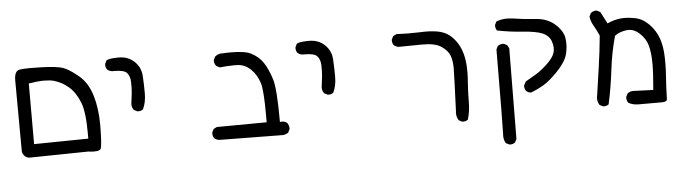

<svg xmlns="http://www.w3.org/2000/svg" viewBox="-44 -576 3587 1005"><g transform="rotate(-5 1750.0 -73.5)"><path d="M397.9 100.1Q416 102.5 426.8 102.5Q437.5 102.5 443.8 101.6Q461.9 99.1 464.4 89.8Q471.2 68.8 472.2 -24.4Q472.2 -28.3 472.2 -32.7Q472.2 -120.6 451.7 -188Q430.7 -258.3 382.8 -297.6Q335 -336.9 304.2 -347.4Q273.4 -357.9 193.8 -360.8Q163.6 -361.8 132.1 -361.8Q100.6 -361.8 79.1 -358.9Q68.8 -357.4 62 -351.1Q49.3 -337.9 49.3 -304.7L51.3 68.8Q53.2 83.5 63 93.3Q72.8 103 86.4 105ZM118.7 36.6V-282.2Q167.5 -290 198.5 -290Q229.5 -290 249.5 -284.7Q293 -272.5 327.6 -242.4Q362.3 -212.4 383.8 -157.7Q403.8 -107.9 403.8 7.3Q403.8 17.6 403.8 32.7Z M676.8 -86.9Q692.4 -86.9 702.6 -95.7Q719.2 -131.3 719.2 -177.5Q719.2 -223.6 716.3 -270Q713.4 -315.4 680.9 -345.9Q648.4 -376.5 599.1 -376.5Q597.7 -376.5 596.2 -376.5Q566.9 -376 553.2 -373.3Q539.6 -370.6 534.7 -367.2L525.9 -349.6Q525.4 -347.2 525.4 -344.7Q525.4 -329.1 534.2 -318.4Q544.9 -310.1 558.6 -308.1Q564.9 -308.1 570.3 -308.1Q620.6 -308.1 635.7 -292Q651.9 -274.4 652.8 -242.2Q653.8 -211.9 650.9 -183.3Q647.9 -154.8 644 -127.4Q644 -110.4 654.3 -96.2L671.9 -87.4Q674.3 -86.9 676.8 -86.9Z M1458 70.8Q1458 53.7 1447.3 41Q1436.5 32.2 1420.9 32.2Q1418.5 32.2 1410.6 33.2V28.3Q1410.6 -143.1 1394 -193.8Q1377.9 -245.1 1355.5 -279.8Q1334 -314 1292 -335.9Q1260.7 -352.1 1186 -352.1Q1159.7 -352.1 1127.4 -350.1Q1113.8 -346.7 1103 -337.9L1094.2 -320.3Q1093.8 -317.9 1093.8 -315.9Q1093.8 -299.8 1104.5 -287.6L1122.1 -278.8Q1166.5 -283.2 1197.8 -283.2Q1208.5 -283.2 1217.3 -282.7Q1255.9 -280.8 1287.1 -249.5Q1315.9 -220.7 1329.6 -176.3Q1341.3 -136.2 1341.3 -12.2Q1341.3 5.4 1341.3 28.8L1079.1 30.8L1062 39.6L1053.2 56.6Q1052.7 59.6 1052.7 62Q1052.7 78.1 1061.5 88.9Q1072.3 97.2 1086.4 99.1L1422.4 103Q1436.5 101.1 1448.7 92.8L1457.5 75.2Q1458 72.8 1458 70.8Z M1676.8 -86.9Q1692.4 -86.9 1702.6 -95.7Q1719.2 -131.3 1719.2 -177.5Q1719.2 -223.6 1716.3 -270Q1713.4 -315.4 1680.9 -345.9Q1648.4 -376.5 1599.1 -376.5Q1597.7 -376.5 1596.2 -376.5Q1566.9 -376 1553.2 -373.3Q1539.6 -370.6 1534.7 -367.2L1525.9 -349.6Q1525.4 -347.2 1525.4 -344.7Q1525.4 -329.1 1534.2 -318.4Q1544.9 -310.1 1558.6 -308.1Q1564.9 -308.1 1570.3 -308.1Q1620.6 -308.1 1635.7 -292Q1651.9 -274.4 1652.8 -242.2Q1653.8 -211.9 1650.9 -183.3Q1647.9 -154.8 1644 -127.4Q1644 -110.4 1654.3 -96.2L1671.9 -87.4Q1674.3 -86.9 1676.8 -86.9Z M2064.5 -304.2Q2150.4 -305.7 2190.9 -305.7Q2256.8 -305.7 2288.6 -283.7Q2320.8 -261.7 2331.1 -234.4Q2341.3 -207 2341.3 -170.4Q2341.3 -133.8 2333.5 56.6V57.1Q2332.5 63.5 2332.5 66.7Q2332.5 69.8 2332.8 73.7Q2333 77.6 2334.5 84Q2336.9 96.2 2343.8 106L2361.3 114.7Q2364.3 115.2 2368.7 115.2Q2373 115.2 2379.4 113.3Q2385.7 111.3 2391.6 106.9Q2404.8 63 2404.8 13.4Q2404.8 -36.1 2408.7 -88.4Q2411.1 -117.7 2411.1 -140.6Q2411.1 -163.6 2409.7 -181.2Q2406.7 -222.7 2393.3 -259Q2379.9 -295.4 2352.1 -325.2Q2324.7 -354.5 2286.1 -363.8Q2254.4 -371.6 2207.5 -371.6Q2195.8 -371.6 2174.3 -370.6Q2118.7 -368.7 2057.6 -371.6L2040.5 -362.8L2031.7 -345.7Q2031.2 -343.3 2031.2 -340.8Q2031.2 -325.2 2040 -314.5Q2050.8 -306.2 2064.5 -304.2Z M2596.7 255.4Q2599.6 255.9 2604 255.9Q2608.4 255.9 2615 253.9Q2621.6 252 2627.4 247.1L2636.2 229.5L2640.1 -246.1L2631.3 -263.2L2614.3 -272Q2611.3 -272.5 2606.9 -272.5Q2602.5 -272.5 2595.5 -270.5Q2588.4 -268.6 2581.5 -263.7L2572.8 -246.1Q2570.8 173.8 2568.8 201.7Q2568.4 204.6 2568.4 208Q2568.4 229.5 2579.1 246.6ZM2939.9 -243.2Q2939.9 -257.8 2937.7 -273.7Q2935.5 -289.6 2926.3 -306.6Q2914.6 -327.6 2892.6 -347.2Q2852.5 -383.3 2789.8 -387.2Q2727.1 -391.1 2666.5 -400.9Q2653.8 -402.3 2641.6 -402.3Q2610.8 -402.3 2585.4 -392.1L2576.7 -375Q2576.2 -372.1 2576.2 -369.1Q2576.2 -366.2 2577.1 -362.3Q2578.1 -352.5 2584.5 -344.7Q2649.9 -331.5 2719.5 -326.7Q2789.1 -321.8 2821.8 -307.6Q2855 -293.5 2866.2 -261.2Q2872.1 -243.2 2872.1 -228.8Q2872.1 -214.4 2868.7 -202.6Q2860.4 -176.3 2826.4 -144.5Q2792.5 -112.8 2764.6 -96.7L2711.4 -65.9L2700.7 -46.4Q2700.2 -43.9 2700.2 -42Q2700.2 -26.4 2709 -15.6Q2719.2 -7.3 2732.9 -5.4Q2769 -19 2801.3 -38.1Q2834 -57.1 2878.4 -103.5Q2922.9 -149.9 2933.1 -190.4Q2939.9 -217.3 2939.9 -243.2Z M3403.3 105Q3406.7 105 3410.4 105Q3414.1 105 3419.4 104.5Q3434.6 103 3438 94.7Q3439 92.8 3439 89.4Q3439 85.9 3439.2 81.3Q3439.5 76.7 3439.7 71.5Q3439.9 66.4 3439.9 61Q3440.4 49.8 3441.2 27.3Q3441.9 4.9 3444.6 -29.3Q3447.3 -63.5 3447.3 -102.1Q3447.3 -114.7 3446.8 -128.9Q3445.8 -183.6 3430.7 -228Q3415 -272 3381.8 -305.7Q3348.6 -338.9 3308.6 -346.2Q3279.3 -352.1 3253.9 -352.1Q3244.1 -352.1 3235.4 -351.1Q3202.1 -348.1 3168 -333L3164.1 -331.1L3131.3 -394L3114.3 -402.8Q3111.8 -403.3 3109.9 -403.3Q3093.8 -403.3 3081.5 -392.6L3072.8 -375Q3076.7 -347.7 3090.8 -324.7Q3105.5 -299.8 3117.7 -271Q3109.9 -188 3098.1 -106.9L3074.7 54.2Q3074.7 74.2 3085 90.3L3102.5 99.1Q3105 99.6 3107.4 99.6Q3122.6 99.6 3132.8 91.3Q3151.9 3.4 3162.6 -86.4Q3173.3 -177.7 3197.3 -263.2Q3217.8 -280.3 3256.3 -286.6Q3262.7 -287.6 3269.5 -287.6Q3300.8 -287.6 3327.1 -263.2Q3358.4 -233.9 3368.2 -199.7Q3379.9 -160.2 3379.9 -98.6Q3379.9 -49.8 3372.1 36.6L3266.6 32.7Q3249 32.7 3236.8 43L3228 60.5Q3227.5 63.5 3227.5 65.9Q3227.5 68.4 3227.8 71.5Q3228 74.7 3229.5 78.6Q3231.4 86.4 3236.3 92.3Q3259.3 105 3288.1 105Q3292 105 3295.4 105H3295.9H3403.3Z"/></g></svg>

Font: Bakudai
Style: Light
Weight: 300
Version: Version 1.48